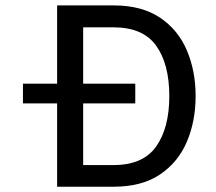

<svg xmlns="http://www.w3.org/2000/svg" viewBox="-20 -707 819 727"><path d="M492.2 -390.1V-315.4H66.9V-390.1ZM720.7 -343.3Q720.7 -248.5 687.7 -170.7Q654.8 -92.8 585.9 -46.4Q517.1 0 410.2 0H196.3V-686.5H410.2Q517.1 -686.5 585.9 -640.1Q654.8 -593.8 687.7 -515.9Q720.7 -438 720.7 -343.3ZM621.1 -343.3Q621.1 -464.4 571.3 -533.9Q521.5 -603.5 410.2 -603.5H294.9V-82H410.2Q521.5 -82 571.3 -152.3Q621.1 -222.7 621.1 -343.3Z"/></svg>

Font: Estedad-FD Medium
Style: Regular
Weight: 500
Designer: Amin Abedi
Version: Version 7.3